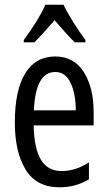

<svg xmlns="http://www.w3.org/2000/svg" viewBox="-20 -786 458 816"><path d="M378 -309V-253H123Q125 -155 154 -107Q183 -59 242 -59Q301 -59 358 -96V-24Q302 10 233 10Q135 10 89 -65Q43 -140 43 -265Q43 -402 87 -474Q131 -546 215 -546Q294 -546 336 -480Q378 -414 378 -309ZM124 -317H302Q302 -388 280 -434Q258 -480 215 -480Q131 -480 124 -317ZM343 -616V-606H298Q271 -631 212 -700L197 -683Q150 -629 126 -606H81V-616Q146 -704 173 -766H250Q265 -734 291 -692.5Q317 -651 343 -616Z"/></svg>

Font: Noto Sans UI Cond
Style: Regular
Weight: 400
Width: 3
Designer: Monotype Design Team
Foundry: Monotype Imaging Inc.
Version: Version 1.001